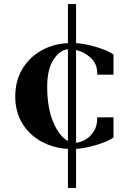

<svg xmlns="http://www.w3.org/2000/svg" viewBox="-20 -822 633 944"><path d="M314 102V-90Q241 -94 182 -127Q123 -160 89 -216.5Q55 -273 55 -348Q55 -423 88.5 -480.5Q122 -538 180.5 -572Q239 -606 314 -610V-802H354V-610Q386 -608 421.5 -599.5Q457 -591 488.5 -579Q520 -567 538 -554V-455H458Q460 -506 427.5 -536.5Q395 -567 354 -576V-120Q377 -122 401.5 -136.5Q426 -151 442.5 -178.5Q459 -206 458 -245H538V-146Q520 -133 488.5 -121Q457 -109 421.5 -100.5Q386 -92 354 -90V102ZM314 -129V-580Q273 -576 242.5 -528Q212 -480 212 -396Q212 -291 242 -221Q272 -151 314 -129Z"/></svg>

Font: Wittgenstein Extrabold
Style: Regular
Weight: 800
Designer: Jörg Drees
Foundry: Jörg Drees
Version: Version 1.303; ttfautohint (v1.8.4.7-5d5b)